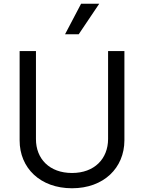

<svg xmlns="http://www.w3.org/2000/svg" viewBox="-20 -1003 777 1036"><path d="M404.8 -818.2 515.6 -983H417.6L331 -818.2ZM563.2 -252.8C562.9 -146.3 489.7 -69.6 368.6 -69.6C246.8 -69.6 173.7 -146.3 174 -252.8V-727.3H85.9V-245.7C85.6 -96.6 197.1 12.8 368.6 12.8C539.4 12.8 650.9 -96.6 651.3 -245.7V-727.3H563.2Z"/></svg>

Font: Riot Sans 2.0
Style: Regular
Weight: 400
Designer: Rasmus Andersson
Foundry: rsms
Version: Version 3.006;hotconv 1.0.109;makeotfexe 2.5.65596